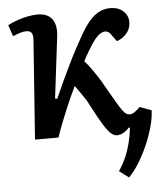

<svg xmlns="http://www.w3.org/2000/svg" viewBox="-52 -569 685 807"><g transform="rotate(-5 290.5 -165.0)"><path d="M188 -163Q201 -193 217 -227Q233 -261 249.5 -295.5Q266 -330 283 -362Q300 -394 315 -420Q335 -455 354 -477.5Q373 -500 395 -511.5Q417 -523 443 -523Q477 -523 497.5 -504Q518 -485 518 -458Q518 -433 503 -413Q488 -393 459 -382L440 -408Q434 -418 427.5 -422.5Q421 -427 413 -427Q403 -427 391.5 -419.5Q380 -412 368 -397Q356 -381 342 -358Q328 -335 315 -310Q331 -292 343.5 -274.5Q356 -257 368 -238.5Q380 -220 393 -196Q417 -155 431 -130.5Q445 -106 454.5 -93Q464 -80 471 -75.5Q478 -71 487 -71Q496 -71 507 -78.5Q518 -86 530 -98L579 -80Q578 -47 567 -8.5Q556 30 539 68.5Q522 107 501.5 139.5Q481 172 460 193L420 163Q438 136 450 109Q462 82 470 51Q478 20 482 -15L477 -16Q467 -4 453 4Q439 12 425 12Q413 12 400 1Q387 -10 369 -39Q351 -68 323 -122Q316 -137 307.5 -150Q299 -163 289 -177.5Q279 -192 266 -210Q248 -173 231.5 -134.5Q215 -96 201.5 -61.5Q188 -27 179 0H80L110 -418Q112 -437 105.5 -447Q99 -457 83 -457Q73 -457 60.5 -453.5Q48 -450 26 -441L10 -489Q29 -499 52 -507Q75 -515 97.5 -519Q120 -523 136 -523Q164 -523 182 -511.5Q200 -500 207.5 -477Q215 -454 210 -419L179 -164Z"/></g></svg>

Font: Literata 18pt Medium
Style: Italic
Weight: 500
Italic angle: -2°
Designer: Latin by Veronika Burian and Jose Scaglione. Greek by Irene Vlachou. Cyrillic by Vera Evstafieva
Foundry: TypeTogether
Version: Version 3.103;gftools[0.9.29]